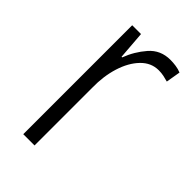

<svg xmlns="http://www.w3.org/2000/svg" viewBox="-173 -602 663 663"><g transform="rotate(45 158.0 -270.5)"><path d="M252 -541Q265 -541 279 -539Q293 -537 305 -532L296 -479Q286 -482 274 -484.5Q262 -487 249 -487Q212 -487 184.5 -458.5Q157 -430 142.5 -383.5Q128 -337 129 -282V0H74V-532H117L125 -429H128Q144 -472 174 -506.5Q204 -541 252 -541Z"/></g></svg>

Font: Noto Sans Myanmar UI Condensed Light
Style: Regular
Weight: 300
Width: 3
Designer: Monotype Design Team
Foundry: Monotype Imaging Inc.
Version: Version 2.103; ttfautohint (v1.8.4.7-5d5b)